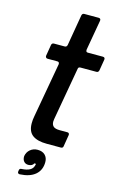

<svg xmlns="http://www.w3.org/2000/svg" viewBox="-143 -821 671 1084"><g transform="rotate(15 192.0 -278.5)"><path d="M289 -12Q288 0 275 0H193Q138 0 109.5 -21Q81 -42 81 -90Q81 -111 85 -131L142 -451V-453Q142 -465 130 -465H73Q67 -465 63.5 -469.5Q60 -474 61 -480L72 -546Q75 -557 86 -557H149Q160 -557 163 -569L194 -751Q197 -763 208 -763H292Q299 -763 302 -759Q305 -755 304 -749L273 -572V-568Q273 -557 284 -557H372Q379 -557 382 -553Q385 -549 384 -543L373 -477Q370 -465 359 -465H266Q253 -465 252 -454L202 -171Q196 -140 196 -131Q196 -112 207 -102.5Q218 -93 244 -93H289Q295 -93 298 -89Q301 -85 300 -79ZM78 193 79 186Q80 174 93 174Q152 171 161 137Q161 135 162.5 131.5Q164 128 163 125H154Q151 133 142.5 137.5Q134 142 123 142Q106 142 96.5 130.5Q87 119 88 100Q92 76 110 61Q128 46 153 46Q181 46 196.5 61.5Q212 77 212 102Q212 149 180.5 176Q149 203 90 206Q84 206 80.5 202.5Q77 199 78 193Z"/></g></svg>

Font: Open Sauce Two Medium Italic
Style: Regular
Weight: 500
Italic angle: -10°
Designer: Alfredo Marco Pradil
Foundry: Creative Sauce Fz LLC
Version: Version 1.477